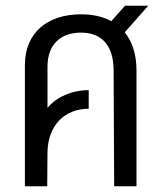

<svg xmlns="http://www.w3.org/2000/svg" viewBox="-20 -651 575 671"><path d="M67 -423V0H145L146 -123C149 -212 205 -271 290 -271V-336C231 -336 176 -311 146 -274V-418C146 -496 192 -537 263 -537C333 -537 376 -495 377 -408L379 0H457V-405C457 -461 442 -506 416 -538L498 -631H417L369 -577C340 -593 304 -601 263 -601C148 -601 67 -539 67 -423Z"/></svg>

Font: Vanilla Cream Book
Style: Regular
Weight: 400
Designer: Jeremy Tribby, Jinavaṁso
Foundry: Tribby Type
Version: Version 1.422;Glyphs 3.1.2 (3151)